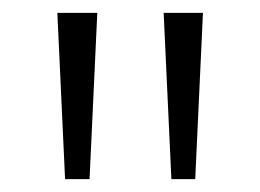

<svg xmlns="http://www.w3.org/2000/svg" viewBox="-20 -734 404 298"><path d="M131 -714 119 -456H81L69 -714ZM295 -714 283 -456H246L234 -714Z"/></svg>

Font: Noto Sans Cherokee Light
Style: Regular
Weight: 300
Designer: Monotype Design Team
Foundry: Monotype Imaging Inc.
Version: Version 2.001; ttfautohint (v1.8.4.7-5d5b)